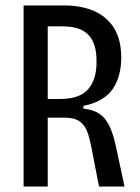

<svg xmlns="http://www.w3.org/2000/svg" viewBox="-20 -680 509 700"><path d="M66 0V-660H218Q248 -660 278 -654Q308 -648 334 -634.5Q360 -621 380 -599Q400 -577 411 -545Q422 -513 422 -469Q422 -438 415 -410Q408 -382 393 -358.5Q378 -335 351 -318.5Q324 -302 284 -294V-284Q320 -280 342 -265.5Q364 -251 378 -222.5Q392 -194 402 -149L434 0H341L313 -144Q307 -175 298.5 -199Q290 -223 271 -237Q252 -251 215 -251H154V0ZM154 -319H196Q213 -319 232 -321.5Q251 -324 269 -331.5Q287 -339 301 -354.5Q315 -370 323.5 -394.5Q332 -419 332 -456Q332 -491 324.5 -514Q317 -537 304 -551Q291 -565 275 -572Q259 -579 241 -581.5Q223 -584 207 -584H154Z"/></svg>

Font: Bricolage Grotesque Condensed
Style: Regular
Weight: 400
Width: 3
Designer: Mathieu Triay
Foundry: Atelier Triay
Version: Version 1.000;gftools[0.9.30]